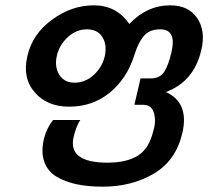

<svg xmlns="http://www.w3.org/2000/svg" viewBox="-20 -440 781 720"><path d="M618 -420Q687 -420 719.5 -372Q752 -324 735 -253Q708 -134 602 -95Q690 -55 664 58Q640 162 557 211Q474 260 365 260Q310 260 267.5 251Q225 242 192 222.5Q159 203 146 166.5Q133 130 145 80Q155 40 179 10H281Q265 35 256 74Q245 122 277 146Q309 170 383 170Q456 170 498 143Q540 116 555 50Q566 16 557.5 -15.5Q549 -47 517 -47H484L507 -146H545Q580 -146 596 -171Q612 -196 623 -244Q643 -330 581 -330Q544 -330 524 -310Q500 -286 483 -231Q455 -144 391 -92Q327 -40 239 -40Q156 -40 110 -94Q63 -148 83 -231Q102 -313 175 -366Q248 -420 332 -420Q417 -420 465 -350Q531 -420 618 -420ZM260 -130Q300 -130 332 -159.5Q364 -189 373 -230Q382 -272 364 -301Q346 -330 306 -330Q266 -330 234 -300.5Q202 -271 193 -230Q184 -189 202.5 -159.5Q221 -130 260 -130Z"/></svg>

Font: Miedinger
Style: Bold-Italic
Weight: 700
Italic angle: -13°
Version: Version 001.000